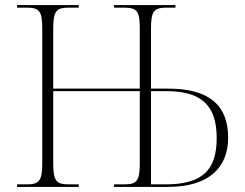

<svg xmlns="http://www.w3.org/2000/svg" viewBox="-20 -734 964 754"><path d="M47 0H289V-10H250C200 -10 189 -24 189 -95V-376H529V-95C529 -24 518 -10 469 -10H428V0H639C804 0 876 -79 876 -193C876 -320 802 -386 641 -386H573V-619C573 -690 583 -704 636 -704H669V-714H428V-704H465C520 -704 529 -690 529 -619V-386H189V-619C189 -690 200 -704 250 -704H289V-714H47V-704H84C136 -704 146 -690 146 -619V-95C146 -24 134 -10 86 -10H47ZM630 -10H573V-376H633C766 -376 831 -325 831 -192C831 -66 775 -10 630 -10Z"/></svg>

Font: Noto Serif Display ExtraLight
Style: Regular
Weight: 200
Designer: Monotype Design Team
Foundry: Monotype Imaging Inc.
Version: Version 2.009